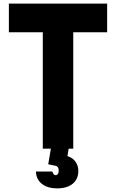

<svg xmlns="http://www.w3.org/2000/svg" viewBox="-20 -820 640 1059"><path d="M216 0V-642H29V-800H571V-642H384V0ZM264 -20H362L352 41Q381 50 396.5 72Q412 94 412 123Q412 168 381 193.5Q350 219 295 219Q243 219 211.5 194.5Q180 170 178 126H269Q271 135 275.5 140.5Q280 146 287 146Q295 146 299.5 139Q304 132 304 121Q304 109 298.5 102Q293 95 284 94L246 86Z"/></svg>

Font: Martian Mono Condensed
Style: Bold
Weight: 700
Width: 3
Designer: Roman Shamin
Foundry: Evil Martians
Version: Version 1.000